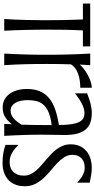

<svg xmlns="http://www.w3.org/2000/svg" viewBox="361 -1084 736 1498"><g transform="rotate(90 729.0 -335.0)"><path d="M7.3 -670.9H341.8V-613.8H217.3Q213.4 -542 212.4 -470.2Q211.4 -398.4 211.4 -335.9Q211.4 -298.3 211.9 -256.8Q212.4 -215.3 213.4 -172.1Q214.4 -128.9 215.8 -85.2Q217.3 -41.5 219.7 0H128.4Q131.3 -41.5 133.1 -85.2Q134.8 -128.9 135.7 -172.1Q136.7 -215.3 137.2 -256.8Q137.7 -298.3 137.7 -335.9Q137.7 -398.4 136.5 -470.2Q135.3 -542 131.8 -613.8H7.3Z M664.6 -593.3Q600.1 -593.3 552.2 -575.2Q504.4 -557.1 481.9 -520.5Q479 -425.8 479 -329.6Q479 -284.2 479.5 -243.2Q480 -202.1 481 -162.6Q481.9 -123 483.9 -83.3Q485.8 -43.5 488.3 0H397.9Q400.4 -43.5 402.1 -83.3Q403.8 -123 405 -162.6Q406.2 -202.1 406.7 -243.2Q407.2 -284.2 407.2 -329.6Q407.2 -375 406.7 -417.7Q406.2 -460.4 405 -502.2Q403.8 -543.9 402.1 -585.7Q400.4 -627.4 397.9 -670.9H488.8Q487.3 -647.9 486.1 -629.9Q484.9 -611.8 483.9 -589.4Q499.5 -607.4 522.2 -624.5Q544.9 -641.6 569.8 -654.5Q594.7 -667.5 619.6 -675.3Q644.5 -683.1 664.6 -683.1Z M946.8 0 949.2 -59.1Q937.5 -45.9 925.3 -33Q913.1 -20 897.9 -10Q882.8 0 863.5 6.1Q844.2 12.2 817.9 12.2Q787.6 12.2 761.5 -0.2Q735.4 -12.7 716.1 -36.6Q696.8 -60.5 685.5 -95.9Q674.3 -131.3 674.3 -177.7Q674.3 -236.8 692.4 -278.8Q710.4 -320.8 745.8 -350.1Q781.2 -379.4 833.7 -397.5Q886.2 -415.5 955.1 -426.8Q955.1 -485.8 949 -524.4Q942.9 -563 931.2 -585.7Q919.4 -608.4 902.1 -617.2Q884.8 -626 862.3 -626Q842.8 -626 823.2 -619.9Q803.7 -613.8 784.4 -603.5Q765.1 -593.3 745.8 -579.8Q726.6 -566.4 708 -551.8V-646.5Q728.5 -654.3 747.1 -660.9Q765.6 -667.5 784.4 -672.4Q803.2 -677.2 822.3 -680.2Q841.3 -683.1 862.8 -683.1Q905.8 -683.1 937.7 -671.4Q969.7 -659.7 991 -634.3Q1012.2 -608.9 1022.7 -568.8Q1033.2 -528.8 1033.2 -472.7Q1033.2 -467.3 1033 -454.6Q1032.7 -441.9 1032.5 -424.8Q1032.2 -407.7 1032 -388.2Q1031.7 -368.7 1031.5 -349.6Q1031.2 -330.6 1031 -313.7Q1030.8 -296.9 1030.8 -285.6Q1030.8 -259.8 1031.2 -227.3Q1031.7 -194.8 1033 -158.2Q1034.2 -121.6 1035.9 -81.5Q1037.6 -41.5 1040 0ZM952.6 -133.3Q954.1 -183.1 955.1 -240Q956.1 -296.9 956.1 -370.1Q894 -362.8 856 -346.2Q817.9 -329.6 796.9 -305.4Q775.9 -281.2 768.6 -250.5Q761.2 -219.7 761.2 -183.6Q761.2 -152.8 766.8 -127.9Q772.5 -103 783.2 -85.7Q793.9 -68.4 808.6 -59.1Q823.2 -49.8 841.8 -49.8Q862.8 -49.8 878.7 -57.4Q894.5 -64.9 907.5 -76.9Q920.4 -88.9 931.2 -103.8Q941.9 -118.7 952.6 -133.3Z M1246.1 -42Q1265.6 -42 1284.4 -48.1Q1303.2 -54.2 1317.9 -67.9Q1332.5 -81.5 1341.3 -102.8Q1350.1 -124 1350.1 -154.8Q1350.1 -181.2 1339.6 -203.6Q1329.1 -226.1 1312 -246.6Q1294.9 -267.1 1272.9 -286.4Q1251 -305.7 1228 -325.2Q1205.1 -344.7 1183.1 -365.5Q1161.1 -386.2 1144 -409.4Q1127 -432.6 1116.5 -459.5Q1106 -486.3 1106 -518.1Q1106 -564.5 1123 -596.2Q1140.1 -627.9 1166.5 -647.2Q1192.9 -666.5 1224.9 -674.8Q1256.8 -683.1 1287.1 -683.1Q1318.8 -683.1 1348.4 -678Q1377.9 -672.9 1405.3 -667V-569.8Q1389.6 -583 1375.7 -593.8Q1361.8 -604.5 1347.9 -612.1Q1334 -619.6 1319.3 -623.8Q1304.7 -627.9 1288.1 -627.9Q1267.6 -627.9 1249.3 -622.3Q1231 -616.7 1217.5 -605Q1204.1 -593.3 1196 -575.2Q1188 -557.1 1188 -532.2Q1188 -497.6 1206.1 -469Q1224.1 -440.4 1251.5 -414.6Q1278.8 -388.7 1310.5 -362.8Q1342.3 -336.9 1369.6 -307.1Q1397 -277.3 1415 -241.9Q1433.1 -206.5 1433.1 -161.1Q1433.1 -127 1425.3 -100.8Q1417.5 -74.7 1404.1 -55.4Q1390.6 -36.1 1373 -22.9Q1355.5 -9.8 1335.4 -1.7Q1315.4 6.3 1294.2 9.8Q1272.9 13.2 1252.9 13.2Q1229 13.2 1209 11.5Q1189 9.8 1171.6 6.6Q1154.3 3.4 1139.4 -0.7Q1124.5 -4.9 1110.4 -9.8V-109.9Q1125.5 -95.7 1140.6 -83.3Q1155.8 -70.8 1172.1 -61.5Q1188.5 -52.2 1206.5 -47.1Q1224.6 -42 1246.1 -42Z"/></g></svg>

Font: Crushed
Style: Regular
Weight: 400
Width: 3
Designer: Astigmatic (AOETI)
Foundry: Astigmatic (AOETI)
Version: Version 001.000